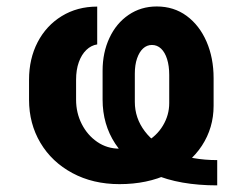

<svg xmlns="http://www.w3.org/2000/svg" viewBox="-20 -557 756 591"><path d="M295.8 -250.4V-339.5Q295.8 -395.2 316.9 -440.3Q337.9 -485.4 375.9 -511.2Q413.9 -537.1 462.5 -537.1Q514.9 -537.1 554.4 -508.2Q593.8 -479.2 615.7 -429Q637.5 -378.7 637.5 -316.5V-231.4Q637.5 -163.6 601.4 -108.4Q565.2 -53.2 499.3 -21.7Q433.4 9.8 347.7 9.8Q266.2 9.8 202.8 -24.3Q139.4 -58.4 104.4 -117.4Q69.4 -176.4 69.4 -249.9V-311.7Q69.4 -376.1 95.8 -427.1Q122.3 -478.1 170 -507.4Q217.7 -536.7 279.2 -536.7V-420.3Q260.6 -417.5 245.8 -403.3Q231 -389.1 222.6 -365.6Q214.2 -342.2 214.2 -311.7V-249.9Q214.2 -209.7 231.6 -175.3Q249.1 -140.9 279.3 -120.2Q309.6 -99.4 347.7 -99.4Q392.1 -99.4 427 -118.7Q462 -137.9 481.4 -170.2Q500.9 -202.5 500.9 -239.6V-326.2Q500.9 -354.2 494.3 -375.1Q487.8 -395.9 475.8 -407.3Q463.8 -418.6 447.7 -418.6Q432.1 -418.6 420.3 -407.7Q408.6 -396.8 401.8 -377Q395 -357.1 395 -330.4V-243.4Q395 -193.5 425.8 -152.8Q456.5 -112.1 514 -88.2Q571.5 -64.2 648.6 -64.2V13.6Q532.9 13.6 453.3 -20.8Q373.7 -55.2 334.8 -114.6Q295.8 -174 295.8 -250.4Z"/></svg>

Font: WEMIX Pretendard Variable
Style: Regular
Weight: 400
Designer: Base glyphs from Inter by Rasmus Andersson; Hangeul glyphs from Noto Sans CJK(Source Han Sans) by Jang Soo-young and Kan
Foundry: Kil Hyung-jin
Version: Version 1.000;Glyphs 3.2 (3208)